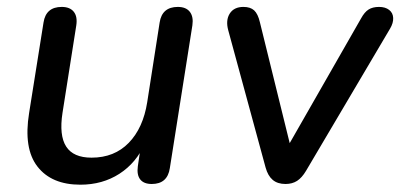

<svg xmlns="http://www.w3.org/2000/svg" viewBox="-20 -514 1134 544"><path d="M62.5 -194 103.3 -450.2Q110.1 -494.4 154.9 -494.4Q178.1 -494.4 189 -480.7Q200 -467 196.1 -441.8L157.1 -194.3Q147.2 -130.3 167.5 -98.8Q187.7 -67.3 239.4 -67.3Q304.1 -67.3 344.9 -109.4Q385.6 -151.4 397.1 -224.4L432.3 -450.2Q439.1 -494.4 483.9 -494.4Q507 -494.4 517.8 -480.6Q528.6 -466.7 525.1 -442.3L461.2 -37.6Q454.5 7.3 410 7.3Q387.5 7.3 377.4 -5.5Q367.2 -18.3 370.5 -42.8L382.7 -125.6L391.2 -108.7Q366.3 -52.5 318.3 -21.6Q270.3 9.3 207.7 9.3Q126.1 9.3 86.2 -42Q46.2 -93.3 62.5 -194Z M732.5 -39.4 626.7 -428.2Q619 -456.6 630.9 -475.5Q642.9 -494.4 669.7 -494.4Q689.3 -494.4 700.1 -484.6Q710.8 -474.7 716.3 -451.2L809.2 -74.5H781.4L1002.8 -461.5Q1012.8 -479.9 1024.4 -487.1Q1036 -494.4 1054 -494.4Q1071.8 -494.4 1082.6 -485.9Q1093.4 -477.5 1094 -463.2Q1094.7 -449 1085.3 -433.1L847.1 -30Q835.4 -10.3 821.7 -1.5Q807.9 7.3 789 7.3Q766.4 7.3 752.7 -4.3Q739 -15.8 732.5 -39.4Z"/></svg>

Font: SN Pro Thin
Style: Italic
Weight: 200
Italic angle: -9°
Designer: Tobias Whetton
Foundry: Supernotes
Version: Version 1.003;Glyphs 3.3 (3324)